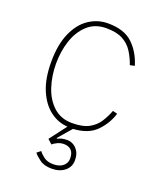

<svg xmlns="http://www.w3.org/2000/svg" viewBox="-136 -594 744 898"><g transform="rotate(20 236.0 -145.5)"><path d="M156 158Q164 170 182 183.5Q200 197 229 197Q261 197 278 182Q295 167 295 146Q295 117 281.5 104Q268 91 245 91Q228 91 212.5 98.5Q197 106 190 113L168 93L232 9Q184 6 144.5 -24Q105 -54 81 -110.5Q57 -167 57 -250Q57 -337 83 -395Q109 -453 152 -481.5Q195 -510 246 -510Q327 -510 369.5 -469.5Q412 -429 431 -366L408 -361Q396 -395 378 -423.5Q360 -452 329 -469Q298 -486 246 -486Q190 -486 153 -452Q116 -418 98.5 -364.5Q81 -311 81 -250Q81 -190 98.5 -136Q116 -82 153 -48Q190 -14 246 -14Q300 -14 331 -31.5Q362 -49 379 -76.5Q396 -104 407 -133L430 -127Q413 -73 373.5 -33.5Q334 6 260 10L203 76L205 79Q215 74 225.5 71Q236 68 255 68Q268 68 282.5 75.5Q297 83 308 100Q319 117 319 146Q319 178 294 198.5Q269 219 229 219Q191 219 168.5 202Q146 185 137 173Z"/></g></svg>

Font: Haskoy Thin
Style: Regular
Weight: 100
Designer: Ertekin Erdin
Foundry: Ertekin Erdin
Version: Version 2.000; ttfautohint (v1.8.4.7-5d5b)